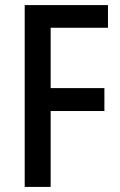

<svg xmlns="http://www.w3.org/2000/svg" viewBox="-20 -734 470 754"><path d="M179 0V-298H390V-388H179V-625H404V-714H77V0Z"/></svg>

Font: Noto Sans Myanmar UI Condensed Medium
Style: Regular
Weight: 500
Width: 3
Designer: Monotype Design Team
Foundry: Monotype Imaging Inc.
Version: Version 2.103